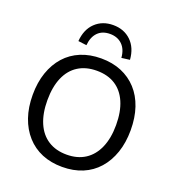

<svg xmlns="http://www.w3.org/2000/svg" viewBox="-164 -1065 1099 1203"><g transform="rotate(20 385.5 -463.5)"><path d="M386 9Q311 9 251 -16Q191 -41 148 -89Q105 -137 82 -203.5Q59 -270 59 -353Q59 -436 82 -502.5Q105 -569 147.5 -616.5Q190 -664 250.5 -689Q311 -714 386 -714Q461 -714 521 -689Q581 -664 624 -617Q667 -570 689.5 -503.5Q712 -437 712 -354Q712 -271 689 -204Q666 -137 623.5 -89Q581 -41 521 -16Q461 9 386 9ZM386 -73Q458 -73 509 -106Q560 -139 587.5 -202Q615 -265 615 -353Q615 -442 588 -504.5Q561 -567 510 -599.5Q459 -632 386 -632Q314 -632 262.5 -599.5Q211 -567 184 -504.5Q157 -442 157 -353Q157 -265 184 -202Q211 -139 262.5 -106Q314 -73 386 -73ZM269 -760 213 -767Q219 -846 266 -891Q313 -936 385 -936Q457 -936 504 -891Q551 -846 557 -767L502 -760Q498 -816 466.5 -846.5Q435 -877 385 -877Q334 -877 304 -846.5Q274 -816 269 -760Z"/></g></svg>

Font: Nunito Sans 12pt Medium
Style: Regular
Weight: 500
Designer: Vernon Adams
Foundry: Vernon Adams
Version: Version 3.101;gftools[0.9.27]